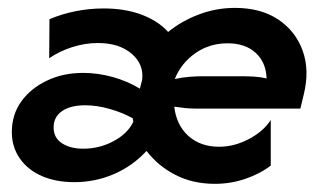

<svg xmlns="http://www.w3.org/2000/svg" viewBox="-20 -449 806 482"><path d="M519.4 12.5Q463.9 12.5 420.1 -10.1Q376.4 -32.6 347.9 -70.1Q312.5 -31.9 265.6 -11.8Q218.8 8.3 166 8.3Q120.8 8.3 85.4 -6.9Q50 -22.2 29.9 -51Q9.7 -79.9 9.7 -117.4Q9.7 -161.1 33.3 -194.1Q56.9 -227.1 97.6 -246.5Q138.2 -266 188.9 -266Q225.7 -266 263.2 -255.6Q300.7 -245.1 331.2 -226.4L336.8 -248.6Q341.7 -287.5 310.4 -314.2Q279.2 -341 225.7 -341Q193.8 -341 161.8 -330.9Q129.9 -320.8 103.5 -302.8L104.2 -400.7Q134.7 -413.9 169.4 -420.8Q204.2 -427.8 240.3 -427.8Q293.8 -427.8 335.4 -412.2Q377.1 -396.5 402.1 -368.8Q436.1 -396.5 479.5 -412.8Q522.9 -429.2 570.1 -429.2Q634.7 -429.2 678.5 -400Q722.2 -370.8 739.9 -321.5Q757.6 -272.2 742.4 -211.1L734 -176.4H470.1Q456.9 -176.4 444.1 -177.8Q431.2 -179.2 417.4 -181.2Q422.9 -134.7 453.1 -107.6Q483.3 -80.6 529.9 -80.6Q568.1 -80.6 604.9 -100Q641.7 -119.4 659.7 -147.9V-33.3Q632.6 -12.5 595.8 0Q559 12.5 519.4 12.5ZM188.9 -75.7Q229.9 -75.7 265.3 -94.8Q300.7 -113.9 314.6 -143.1L313.2 -152.1Q286.8 -166.7 254.9 -175.7Q222.9 -184.7 193.8 -184.7Q156.9 -184.7 135.8 -170.1Q114.6 -155.6 114.6 -129.2Q114.6 -102.8 135.8 -89.2Q156.9 -75.7 188.9 -75.7ZM418.8 -250.7Q438.2 -254.9 455.9 -256.2Q473.6 -257.6 489.6 -257.6H584.7Q602.8 -257.6 618.8 -256.6Q634.7 -255.6 649.3 -252.1Q647.9 -292.4 621.9 -316.3Q595.8 -340.3 551.4 -340.3Q505.6 -340.3 470.1 -315.3Q434.7 -290.3 418.8 -250.7Z"/></svg>

Font: Afacad SemiBold
Style: Italic
Weight: 600
Italic angle: -14°
Designer: Kristian Moeller
Foundry: Dicotype
Version: Version 1.000